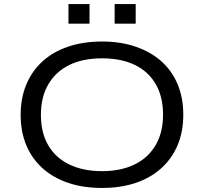

<svg xmlns="http://www.w3.org/2000/svg" viewBox="-20 -919 1007 948"><path d="M484 9Q391 9 317 -16Q243 -41 190.5 -88Q138 -135 110 -201.5Q82 -268 82 -352Q82 -435 110 -502Q138 -569 190.5 -616.5Q243 -664 317.5 -689Q392 -714 484 -714Q576 -714 650 -688.5Q724 -663 776.5 -616.5Q829 -570 857 -503Q885 -436 885 -353Q885 -269 857 -202.5Q829 -136 776.5 -88.5Q724 -41 650 -16Q576 9 484 9ZM484 -74Q577 -74 644.5 -107Q712 -140 748.5 -202.5Q785 -265 785 -353Q785 -441 749 -503.5Q713 -566 645.5 -598.5Q578 -631 484 -631Q389 -631 322 -598Q255 -565 218.5 -502.5Q182 -440 182 -352Q182 -264 218 -202Q254 -140 322 -107Q390 -74 484 -74ZM546 -802V-899H650V-802ZM318 -802V-899H422V-802Z"/></svg>

Font: Nunito Sans 10pt Expanded
Style: Regular
Weight: 400
Width: 7
Designer: Vernon Adams
Foundry: Vernon Adams
Version: Version 3.101;gftools[0.9.27]